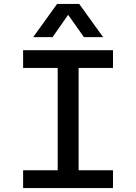

<svg xmlns="http://www.w3.org/2000/svg" viewBox="-20 -952 690 972"><path d="M272 0V-698H378V0ZM97 -698H552V-608H97ZM97 -90H552V0H97ZM148 -764 269 -932H381L502 -764H405L325 -877L246 -764Z"/></svg>

Font: Azeret Mono Thin
Style: Regular
Weight: 400
Version: Version 1.002